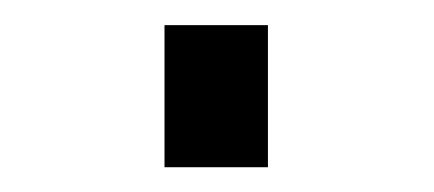

<svg xmlns="http://www.w3.org/2000/svg" viewBox="-20 -135 350 155"><path d="M112.8 0V-114.7H196.3V0Z"/></svg>

Font: HK Grotesk Medium Legacy
Style: Regular
Weight: 500
Designer: Alfredo Marco Pradil
Foundry: Hanken Design Co.
Version: Version 2.022;PS 002.022;hotconv 1.0.88;makeotf.lib2.5.64775